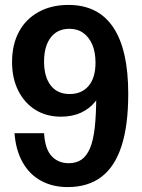

<svg xmlns="http://www.w3.org/2000/svg" viewBox="-20 -750 578 780"><path d="M255 10Q194 10 147 -15.5Q100 -41 72 -90.5Q44 -140 39 -209H159Q163 -144 190 -115.5Q217 -87 259 -87Q290 -87 311 -101.5Q332 -116 345.5 -147.5Q359 -179 365 -232.5Q371 -286 371 -366V-411L401 -412Q392 -369 368 -338.5Q344 -308 308.5 -292Q273 -276 228 -276Q168 -276 123.5 -304Q79 -332 54 -382Q29 -432 29 -498Q29 -569 57 -621Q85 -673 137 -701.5Q189 -730 258 -730Q379 -730 440 -639Q501 -548 501 -369Q501 -240 473.5 -156Q446 -72 391.5 -31Q337 10 255 10ZM263 -368Q312 -368 340 -401Q368 -434 368 -496Q368 -538 355 -568.5Q342 -599 318.5 -616Q295 -633 262 -633Q213 -633 186 -597.5Q159 -562 159 -500Q159 -438 186 -403Q213 -368 263 -368Z"/></svg>

Font: Instrument Sans SemiCondensed SemiBold
Style: Regular
Weight: 600
Width: 4
Designer: Rodrigo Fuenzalida
Foundry: fragTYPE
Version: Version 1.000;gftools[0.9.28]